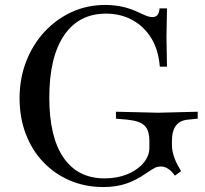

<svg xmlns="http://www.w3.org/2000/svg" viewBox="-20 -744 828 775"><path d="M397 11Q324 11 262 -15.5Q200 -42 154.5 -90Q109 -138 84 -203.5Q59 -269 59 -348Q59 -427 85.5 -495.5Q112 -564 159 -615Q206 -666 268.5 -695Q331 -724 405 -724Q443 -724 477.5 -716Q512 -708 546 -691Q565 -682 575.5 -678.5Q586 -675 595 -675Q622 -675 624 -710H654L652 -595L654 -475H625Q620 -541 591.5 -588.5Q563 -636 515.5 -662.5Q468 -689 408 -689Q298 -689 238.5 -601Q179 -513 179 -350Q179 -191 236.5 -107.5Q294 -24 402 -24Q453 -24 493.5 -40.5Q534 -57 558.5 -85.5Q583 -114 583 -147V-174Q583 -218 563.5 -237Q544 -256 494 -261L448 -265V-293L619 -289L778 -293V-265L738 -261Q674 -255 674 -175V-160Q674 -120 698 -76L711 -53L686 -35Q660 -72 629 -72Q617 -72 607 -67.5Q597 -63 569 -44Q529 -16 488.5 -2.5Q448 11 397 11Z"/></svg>

Font: Baskervville Medium
Style: Regular
Weight: 500
Version: Version 1.100